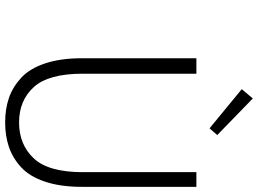

<svg xmlns="http://www.w3.org/2000/svg" viewBox="-148 -840 1001 745"><g transform="rotate(90 352.5 -467.5)"><path d="M206 -285V-729H266V-288Q266 -155 318 -98Q370 -41 455 -41Q541 -41 594.5 -98Q648 -155 648 -288V-729H705V-285Q705 -202 685 -142Q665 -82 629 -49Q593 -16 550 -1.5Q507 13 455 13Q403 13 360.5 -1.5Q318 -16 282 -49Q246 -82 226 -142Q206 -202 206 -285ZM478 -780 326 -905 362 -948 504 -810Z"/></g></svg>

Font: NotoSansHansLight
Style: Regular
Weight: 300
Designer: Ryoko NISHIZUKA  (kana & ideographs); Paul D. Hunt (Latin, Greek & Cyrillic); Wenlong ZHANG  (bopomofo); Sandoll Communi
Foundry: Adobe Systems Incorporated
Version: Version 1.00;December 8, 2021;FontCreator 13.0.0.2675 64-bit